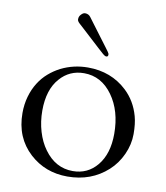

<svg xmlns="http://www.w3.org/2000/svg" viewBox="-102 -1047 987 1143"><g transform="rotate(10 391.5 -475.0)"><path d="M168.5 -348.6Q168.5 -281.7 186.3 -222.2Q204.1 -162.6 236.3 -118.7Q304.2 -24.9 408.7 -24.9Q499 -24.9 555.7 -93.8Q614.3 -165 614.3 -285.6Q614.3 -424.3 547.9 -516.6Q480.5 -610.4 375.5 -610.4Q287.6 -610.4 230.5 -544.9Q168.5 -475.1 168.5 -348.6ZM54.7 -313.5Q54.7 -366.7 68.1 -413.6Q81.5 -460.4 105 -497.8Q128.4 -535.2 160.6 -563.2Q192.9 -591.3 230.5 -610.4Q306.2 -647.9 392.6 -647.9Q533.2 -647.9 628.9 -558.1Q691.4 -499.5 715.8 -411.1Q728 -367.2 728 -304.4Q728 -241.7 700.4 -180.9Q672.9 -120.1 625.5 -77.1Q526.4 12.7 382.8 12.7Q249 12.7 154.8 -73.2Q54.7 -165 54.7 -313.5ZM498.5 -744.1Q498.5 -731.4 487.3 -731.4Q479 -731.4 467 -741.9Q455.1 -752.4 433.3 -772.2Q411.6 -792 387 -814.7Q362.3 -837.4 337.4 -860.4Q312.5 -883.3 298.1 -896.2Q283.7 -909.2 283.7 -919.7Q283.7 -930.2 286.9 -937.3Q290 -944.3 295.9 -950.2Q307.6 -962.9 319.3 -962.9Q340.3 -962.9 352.5 -946.5Q364.7 -930.2 382.6 -906.2Q400.4 -882.3 419.9 -856.4Q456.5 -807.6 476.3 -781.2Q496.1 -754.9 497.1 -751Q498 -747.1 498.5 -744.1Z"/></g></svg>

Font: RadleyRegular
Style: Regular
Weight: 400
Designer: vernon adams
Foundry: vernon adams
Version: Version 1.000;PS 001.001;hotconv 1.0.56